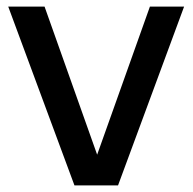

<svg xmlns="http://www.w3.org/2000/svg" viewBox="-20 -564 586 584"><path d="M206.5 0 5 -544H115.5L275.5 -93.5L436 -544H540L339 0Z"/></svg>

Font: Encode Sans Md
Style: Regular
Weight: 500
Designer: Multiple Designers
Foundry: Impallari Type
Version: Version 3.002; ttfautohint (v1.8.3) -l 8 -r 50 -G 200 -x 14 